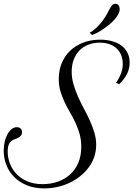

<svg xmlns="http://www.w3.org/2000/svg" viewBox="-20 -999 749 1037"><path d="M606.9 -551.8Q625.5 -579.6 634.3 -604Q643.1 -628.4 643.1 -653.8Q643.1 -680.2 634.5 -701.2Q626 -722.2 609.9 -737.3Q593.8 -752.4 570.6 -760.5Q547.4 -768.6 518.6 -768.6Q484.4 -768.6 456.3 -757.3Q428.2 -746.1 408.4 -725.6Q388.7 -705.1 377.9 -676.3Q367.2 -647.5 367.2 -612.3Q367.2 -577.1 377 -543.7Q386.7 -510.3 401.4 -477.3Q416 -444.3 433.3 -412.1Q450.7 -379.9 465.3 -347.7Q480 -315.4 489.7 -282.7Q499.5 -250 499.5 -216.3Q499.5 -182.1 488.8 -151.1Q478 -120.1 458.7 -94.2Q439.5 -68.4 413.1 -47.4Q386.7 -26.4 355.7 -11.7Q324.7 2.9 290 10.7Q255.4 18.6 219.7 18.6Q165.5 18.6 124.5 1.5Q83.5 -15.6 55.7 -43.9Q27.8 -72.3 13.9 -109.1Q0 -146 0 -185.5Q0 -210.4 5.4 -233.4Q10.7 -256.3 20.3 -273.9Q29.8 -291.5 42.7 -301.8Q55.7 -312 70.8 -312Q84 -312 91.6 -304.7Q99.1 -297.4 99.1 -284.7Q99.1 -274.4 94 -267.8Q88.9 -261.2 81.5 -256.8Q74.2 -252.4 65.9 -249.5Q57.6 -246.6 51.3 -243.7Q38.6 -237.8 30 -223.6Q21.5 -209.5 21.5 -179.7Q21.5 -149.4 32.7 -118.2Q43.9 -86.9 67.1 -61.5Q90.3 -36.1 126 -20.3Q161.6 -4.4 210.4 -4.4Q252.9 -4.4 290.8 -17.3Q328.6 -30.3 357.2 -55.4Q385.7 -80.6 402.3 -118.4Q418.9 -156.2 418.9 -206.1Q418.9 -243.7 409.9 -275.4Q400.9 -307.1 387.5 -335.9Q374 -364.7 358.2 -391.8Q342.3 -418.9 328.9 -447.3Q315.4 -475.6 306.4 -506.1Q297.4 -536.6 297.4 -572.8Q297.4 -618.7 313.2 -657.5Q329.1 -696.3 358.4 -724.6Q387.7 -752.9 429 -768.8Q470.2 -784.7 521 -784.7Q557.6 -784.7 587.2 -776.1Q616.7 -767.6 637.5 -751.5Q658.2 -735.4 669.2 -712.4Q680.2 -689.5 680.2 -660.6Q680.2 -628.9 666.5 -600.8Q652.8 -572.8 623.5 -543.9ZM463.9 -822.3Q479.5 -829.6 498.5 -846.9Q517.6 -864.3 534.7 -887.7Q549.3 -907.7 558.1 -924.3Q566.9 -940.9 573.5 -953.1Q580.1 -965.3 586.7 -971.9Q593.3 -978.5 603.5 -978.5Q615.2 -978.5 620.8 -970.2Q626.5 -961.9 626.5 -950.7Q626.5 -936.5 618.4 -921.6Q610.4 -906.7 597.7 -892.3Q585 -877.9 568.6 -864.7Q552.2 -851.6 535.9 -840.6Q519.5 -829.6 504.2 -821.8Q488.8 -814 478 -810.1Z"/></svg>

Font: Petit Formal Script
Style: Regular
Weight: 400
Version: Version 1.001; ttfautohint (v0.8) -G 200 -r 50